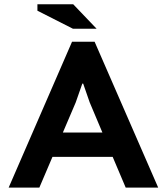

<svg xmlns="http://www.w3.org/2000/svg" viewBox="-20 -857 762 877"><path d="M19.5 0ZM494.6 -140.6H219.7L159.7 0H19.5L309.1 -666.5H412.1L702.6 0H554.2ZM267.1 -251.5H447.8L389.6 -389.6L359.9 -475.1H356L325.7 -388.7ZM421.4 -725.6H313.5L150.9 -808.1V-837.4H314.5Z"/></svg>

Font: PT Astra Sans
Style: Bold
Weight: 700
Designer: A.Korolkova, I. Chaeva
Foundry: ParaType Ltd
Version: Version 1.001; ttfautohint (v1.6)